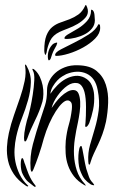

<svg xmlns="http://www.w3.org/2000/svg" viewBox="-20 -733 448 759"><path d="M352 -359Q354 -328 348 -299.5Q342 -271 333 -247Q331 -242 326.5 -236Q322 -230 318 -232Q316 -232 317 -239Q318 -246 318 -249Q319 -260 319.5 -276.5Q320 -293 320 -310Q320 -327 318.5 -342.5Q317 -358 314 -369Q305 -401 285.5 -404.5Q266 -408 246 -394Q226 -380 208 -355Q190 -330 184 -306Q190 -315 199.5 -327.5Q209 -340 221 -351.5Q233 -363 246.5 -370.5Q260 -378 272 -377Q285 -376 290.5 -363Q296 -350 297 -331Q298 -312 295 -290Q292 -268 288 -249Q281 -218 276 -185Q271 -152 272.5 -120.5Q274 -89 283.5 -59.5Q293 -30 316 -5Q318 -2 319 0Q320 2 314 -1Q288 -16 272.5 -36Q257 -56 249 -79Q241 -102 239.5 -127Q238 -152 240 -177Q244 -213 252 -240Q260 -267 264 -301Q266 -322 261 -328.5Q256 -335 249 -336Q239 -337 226.5 -325.5Q214 -314 200.5 -293Q187 -272 174.5 -244Q162 -216 153 -185Q145 -154 133.5 -120.5Q122 -87 112 -63Q108 -54 106 -54Q104 -54 102.5 -58Q101 -62 101 -64Q97 -114 110 -163Q123 -212 140 -262Q150 -293 158 -317Q166 -341 166 -378Q166 -394 174 -411.5Q182 -429 197.5 -443.5Q213 -458 236 -467Q259 -476 288 -475Q336 -474 362 -452.5Q388 -431 398.5 -398Q409 -365 407.5 -326.5Q406 -288 399 -252Q393 -225 385 -203Q377 -181 368 -162Q359 -143 351 -126Q343 -109 338 -92Q337 -89 336 -85.5Q335 -82 333 -82Q331 -82 330 -86Q329 -90 329 -95Q327 -129 336 -160.5Q345 -192 355 -225.5Q365 -259 370 -296Q375 -333 366 -378Q357 -426 322 -442Q287 -458 242 -440Q236 -437 226 -431Q216 -425 206.5 -415Q197 -405 189 -391.5Q181 -378 179 -362Q191 -380 207 -396Q223 -412 241 -421.5Q259 -431 277.5 -433Q296 -435 314 -426Q335 -415 343 -395.5Q351 -376 352 -359ZM148 -332Q137 -294 118.5 -257Q100 -220 88 -186Q87 -184 84.5 -178.5Q82 -173 78 -174Q76 -175 75.5 -180.5Q75 -186 75 -189Q75 -205 80.5 -231.5Q86 -258 92 -275Q94 -281 99.5 -305.5Q105 -330 109.5 -359Q114 -388 115.5 -415Q117 -442 110 -454Q106 -461 110 -461Q113 -461 118 -456Q130 -445 137.5 -429Q145 -413 148.5 -395.5Q152 -378 151.5 -361Q151 -344 148 -332ZM352 -1Q350 0 344 -2Q341 -3 339 -4Q325 -13 315 -24.5Q305 -36 295 -64Q292 -74 290.5 -89.5Q289 -105 290 -120Q291 -135 293.5 -145.5Q296 -156 301 -156Q303 -156 305.5 -144.5Q308 -133 310.5 -118Q313 -103 316 -88Q319 -73 321 -66Q326 -51 331 -36Q336 -21 347 -10Q349 -8 351 -4.5Q353 -1 352 -1ZM82 1Q51 -20 34.5 -45Q18 -70 12 -97Q6 -124 7.5 -152Q9 -180 15 -207Q23 -243 35.5 -278.5Q48 -314 59.5 -347.5Q71 -381 77.5 -413Q84 -445 79 -474Q79 -478 80 -478Q82 -478 85 -473Q103 -441 102 -407Q101 -373 91 -337.5Q81 -302 66.5 -265.5Q52 -229 44 -192Q39 -169 37.5 -143.5Q36 -118 41 -93Q46 -68 57.5 -44Q69 -20 89 -1Q93 1 91 3Q89 5 86.5 3.5Q84 2 82 1ZM120 5Q117 7 112 2Q101 -6 90.5 -15Q80 -24 70 -44Q66 -51 64 -62Q62 -73 62 -83.5Q62 -94 63.5 -101Q65 -108 68 -108Q72 -107 74.5 -97Q77 -87 79 -84Q83 -73 86 -63.5Q89 -54 93 -45Q99 -31 105 -21Q111 -11 119 -1Q120 0 121 2Q122 4 120 5ZM201 -564Q207 -566 206 -562Q205 -558 203 -553Q198 -544 195 -538.5Q192 -533 190 -528.5Q188 -524 186 -518.5Q184 -513 181 -503Q179 -498 177.5 -497Q176 -496 175 -495Q172 -493 170.5 -498Q169 -503 169 -511Q169 -517 170.5 -525Q172 -533 176 -541Q180 -549 186 -555.5Q192 -562 201 -564ZM164 -525Q161 -516 160 -516Q158 -516 156.5 -522Q155 -528 155 -533Q155 -571 163.5 -592.5Q172 -614 186.5 -626Q201 -638 219 -644Q237 -650 255 -657Q273 -664 289.5 -675.5Q306 -687 317 -711Q319 -716 322 -710Q325 -704 327 -695Q330 -677 317.5 -663Q305 -649 287 -638.5Q269 -628 249 -620.5Q229 -613 216 -607Q189 -594 178.5 -572.5Q168 -551 164 -525ZM198 -516Q198 -526 221 -538Q244 -550 273.5 -564.5Q303 -579 331 -597Q359 -615 369 -637H371Q375 -637 375.5 -631Q376 -625 376 -623Q376 -601 356.5 -581Q337 -561 309 -545.5Q281 -530 251.5 -521Q222 -512 202 -512Q198 -512 198 -516ZM235 -584Q237 -591 253.5 -600Q270 -609 289.5 -621Q309 -633 324.5 -650.5Q340 -668 340 -692Q340 -695 340.5 -695Q341 -695 346 -693Q352 -688 353.5 -674.5Q355 -661 355 -653Q355 -635 344 -621Q333 -607 316 -598Q299 -589 279 -584Q259 -579 242 -579Q240 -579 237 -579.5Q234 -580 235 -584Z"/></svg>

Font: mr_AkronimG
Style: Regular
Weight: 400
Version: Version 1.002 April 14, 2020